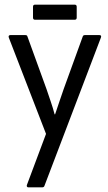

<svg xmlns="http://www.w3.org/2000/svg" viewBox="-20 -806 464 826"><path d="M102 0Q98 0 96 -3Q94 -6 96 -11L178 -230L18 -644Q16 -649 18 -652Q20 -655 24 -655H89Q97 -655 98 -649L180 -423Q189 -396 198.5 -368.5Q208 -341 215 -314H217Q226 -341 235.5 -369Q245 -397 254 -423L336 -649Q338 -655 345 -655H408Q413 -655 414.5 -652Q416 -649 414 -644L171 -6Q169 0 161 0ZM131 -721Q122 -721 122 -730V-777Q122 -786 131 -786H301Q310 -786 310 -777V-730Q310 -721 301 -721Z"/></svg>

Font: Sofia Sans Condensed
Style: Regular
Weight: 400
Designer: Botio Nikoltchev, Ani Petrova
Foundry: lettersoup
Version: Version 4.100